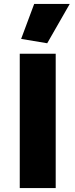

<svg xmlns="http://www.w3.org/2000/svg" viewBox="-20 -952 382 972"><path d="M80 -680V0H262V-680ZM153 -932 87 -755 219 -733 333 -932Z"/></svg>

Font: Catamaran
Style: Regular
Weight: 900
Designer: Pria Ravichandran
Version: Version 1.001;PS 001.000;hotconv 1.0.70;makeotf.lib2.5.58329